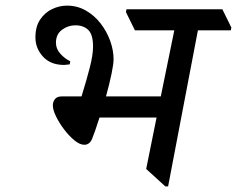

<svg xmlns="http://www.w3.org/2000/svg" viewBox="-20 -653 843 683"><path d="M199 -310H270Q288 -368 299.5 -413Q311 -458 311 -487Q311 -530 294 -546.5Q277 -563 248 -563Q222 -563 200.5 -547Q179 -531 179 -501Q179 -479 195 -461.5Q211 -444 230 -435L228 -424Q218 -423 213.5 -422.5Q209 -422 208 -422Q160 -422 133 -451.5Q106 -481 106 -520Q106 -558 122.5 -583Q139 -608 165 -620.5Q191 -633 218 -633Q255 -633 285.5 -615.5Q316 -598 338 -569.5Q360 -541 372 -507.5Q384 -474 384 -442Q384 -426 377 -391.5Q370 -357 357 -310H552L600 -545H460L428 -610L430 -620H771L803 -555L801 -545H684L578 10H568L500 -52L537 -235H334Q317 -182 308 -160Q299 -138 280 -138Q264 -138 245 -153.5Q226 -169 208.5 -192Q191 -215 179.5 -238.5Q168 -262 168 -278Q168 -291 175.5 -300.5Q183 -310 199 -310Z"/></svg>

Font: Tiro Devanagari Hindi
Style: Italic
Weight: 400
Italic angle: -11°
Designer: Devanagari: John Hudson & Fiona Ross, assisted by Paul Hanslow. Latin: John Hudson with Paul Hanslow, assisted by Kaja S
Foundry: Tiro Typeworks Ltd.
Version: Version 1.52